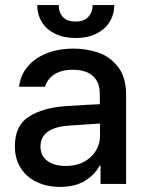

<svg xmlns="http://www.w3.org/2000/svg" viewBox="-20 -730 583 762"><path d="M237.3 -308.6Q270.5 -311 309.8 -313.2Q349.1 -315.4 376.5 -316.4L376 -358.4Q376 -403.8 348.6 -428.5Q321.3 -453.1 268.6 -453.1Q224.1 -453.1 195.8 -434.8Q167.5 -416.5 159.2 -385.7H55.7Q60.5 -429.7 88.4 -464.1Q116.2 -498.5 163.8 -517.8Q211.4 -537.1 272.5 -537.1Q322.8 -537.1 369.4 -521.5Q416 -505.9 448.2 -464.8Q480.5 -423.8 480.5 -352.5V0H378.9V-72.3H375Q356.9 -37.1 317.6 -12.7Q278.3 11.7 217.8 11.7Q167 11.7 126.5 -7.3Q85.9 -26.4 62.5 -62.7Q39.1 -99.1 39.1 -149.4Q39.1 -231.9 94.7 -267.1Q150.4 -302.2 237.3 -308.6ZM241.2 -71.3Q282.2 -71.3 313 -87.6Q343.8 -104 360.4 -131.6Q377 -159.2 377 -191.4L376.5 -239.7L252 -231.4Q198.7 -227.5 169.7 -207.3Q140.6 -187 140.6 -148.4Q140.6 -111.3 168.2 -91.3Q195.8 -71.3 241.2 -71.3ZM280.3 -579.1Q234.4 -579.1 199.7 -595.7Q165 -612.3 146.5 -641.8Q127.9 -671.4 127.9 -710H212.9Q212.9 -681.6 229.2 -663.1Q245.6 -644.5 280.3 -644.5Q314 -644.5 330.8 -663.3Q347.7 -682.1 347.7 -710H433.6Q433.1 -671.4 414.3 -641.8Q395.5 -612.3 360.8 -595.7Q326.2 -579.1 280.3 -579.1Z"/></svg>

Font: Pretendard GOV Medium
Style: Regular
Weight: 500
Designer: Base glyphs from Inter by Rasmus Andersson; Hangeul glyphs from Noto Sans CJK(Source Han Sans) by Jang Soo-young and Kan
Foundry: Kil Hyung-jin
Version: Version 1.309